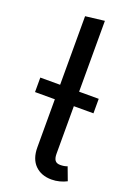

<svg xmlns="http://www.w3.org/2000/svg" viewBox="-147 -806 606 874"><g transform="rotate(20 156.5 -369.0)"><path d="M221 12Q171 12 141 -18Q111 -48 111 -104V-739L203 -750V-106Q203 -85 210.5 -74.5Q218 -64 236 -64Q246 -64 254.5 -65.5Q263 -67 270 -70L294 -6Q279 2 260 7Q241 12 221 12ZM298 -336.6H15V-406.8H298Z"/></g></svg>

Font: Fira Sans Variable
Style: Regular
Weight: 400
Designer: Carrois Corporate & Edenspiekermann AG
Foundry: Carrois Corporate GbR & Edenspiekermann AG
Version: Version 4.202